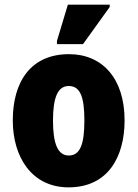

<svg xmlns="http://www.w3.org/2000/svg" viewBox="-20 -796 592 826"><path d="M225 -606H337L452 -766V-776H272L225 -620ZM516 -278C516 -460 419 -563 277 -563C112 -563 35 -444 35 -278C35 -120 117 10 275 10C446 10 516 -123 516 -278ZM208 -277C208 -378 229 -426 276 -426C326 -426 343 -377 343 -278C343 -178 326 -127 276 -127C228 -127 208 -179 208 -277Z"/></svg>

Font: Noto Sans Condensed Black
Style: Regular
Weight: 900
Width: 3
Designer: Monotype Design Team
Foundry: Monotype Imaging Inc.
Version: Version 2.013